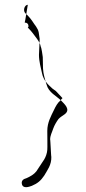

<svg xmlns="http://www.w3.org/2000/svg" viewBox="-20 -699 364 808"><path d="M87 -643C87 -643 101 -630 101 -629C106 -624 111 -617 116 -610C116 -609 132 -587 132 -587C138 -578 141 -572 143 -562C143 -561 147 -536 147 -535L144 -468C144 -441 152 -413 157 -390C163 -361 182 -343 201 -326C201 -325 215 -317 215 -316C224 -307 234 -295 243 -286C239 -283 237 -279 234 -276C222 -266 214 -251 207 -236C195 -211 179 -184 179 -148C179 -148 180 -68 179 -68C178 -53 172 -38 166 -28C155 -12 144 6 133 22C123 35 107 44 91 51C79 54 69 61 72 75C76 96 101 88 114 83C138 73 152 61 166 40C179 17 197 -4 196 -39C195 -37 192 -114 191 -112C191 -129 199 -142 204 -158C209 -172 218 -187 226 -198C233 -206 244 -212 252 -218C279 -238 251 -261 238 -275C217 -296 185 -309 176 -343C170 -363 162 -387 161 -411C161 -411 160 -458 160 -459C160 -462 154 -501 152 -501C149 -517 143 -525 134 -538C124 -552 111 -569 99 -581C98 -582 98 -580 97 -581C98 -583 100 -587 100 -588C100 -598 94 -604 84 -604C85 -604 97 -679 97 -679C82 -678 76 -653 87 -643Z"/></svg>

Font: Photofail
Style: Regular
Weight: 400
Foundry: Cannot Into Space Fonts
Version: Version 0.97